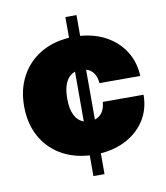

<svg xmlns="http://www.w3.org/2000/svg" viewBox="-82 -796 747 865"><g transform="rotate(-10 291.5 -364.0)"><path d="M275.4 0V-94.7Q198.7 -99.6 141.8 -134.3Q85 -168.9 53.7 -227.8Q22.5 -286.6 22.5 -363.8Q22.5 -440.4 54 -499.3Q85.4 -558.1 142.3 -593Q199.2 -627.9 275.4 -632.8V-727.5H326.2V-632.3Q394.5 -627 446.5 -597.4Q498.5 -567.9 528.8 -519Q559.1 -470.2 561.5 -407.7H375Q370.6 -463.9 326.2 -478V-249.5Q370.6 -264.2 375 -321.8H561.5Q561.5 -258.8 531.7 -209.7Q502 -160.6 449 -130.6Q396 -100.6 326.2 -95.2V0ZM275.4 -250V-477.5Q219.7 -457.5 219.7 -363.8Q219.7 -270.5 275.4 -250Z"/></g></svg>

Font: Inter Display Black
Style: Regular
Weight: 900
Designer: Rasmus Andersson
Foundry: rsms
Version: Version 4.000;git-a52131595